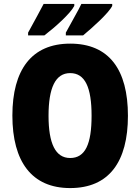

<svg xmlns="http://www.w3.org/2000/svg" viewBox="-20 -947 714 977"><path d="M551 -917V-927H394C380 -896 348 -843 315 -781V-767H403C450 -806 533 -880 551 -917ZM358 -917V-927H202C187 -897 157 -844 123 -781V-767H206C261 -809 339 -879 358 -917ZM631 -358C631 -593 535 -725 337 -725C141 -725 43 -592 43 -359C43 -124 142 10 337 10C535 10 631 -124 631 -358ZM227 -358C227 -500 262 -575 337 -575C413 -575 446 -502 446 -358C446 -214 414 -143 337 -143C262 -143 227 -217 227 -358Z"/></svg>

Font: Noto Sans Sinhala Condensed Black
Style: Regular
Weight: 900
Width: 3
Designer: Jelle Bosma - Monotype Design Team
Foundry: Monotype Imaging Inc.
Version: Version 2.006